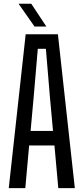

<svg xmlns="http://www.w3.org/2000/svg" viewBox="-20 -978 434 998"><path d="M25.5 0 113.5 -800H281L369 0H283L263 -222H131.5L111.5 0ZM139 -297.5H255.5L240 -467.5L218.5 -724.5H176.5L154.5 -467.5ZM159.5 -840 76.5 -958.5H142.5L221 -840Z"/></svg>

Font: Big Shoulders
Style: Regular
Weight: 400
Designer: Patric King
Foundry: XO Type Co
Version: Version 2.002